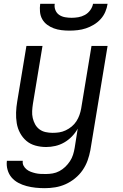

<svg xmlns="http://www.w3.org/2000/svg" viewBox="-20 -760 640 1003"><path d="M214 223Q189 223 165.5 220.5Q142 218 119 212Q96 206 75.5 195Q55 184 40.5 167Q26 150 19.5 127Q13 104 16 80H99Q97 94 103 105.5Q109 117 119 125Q129 133 141 137.5Q153 142 166 145Q179 148 192.5 148.5Q206 149 220 149Q237 149 255 146Q273 143 290 134Q307 125 321 111.5Q335 98 345.5 82Q356 66 361.5 48.5Q367 31 370 13L386 -88Q374 -66 355.5 -47Q337 -28 315 -15.5Q293 -3 269 2.5Q245 8 221 8Q192 8 165 0.5Q138 -7 118 -24Q98 -41 85 -65Q72 -89 67.5 -116.5Q63 -144 64 -172.5Q65 -201 70 -230L118 -520H202L152 -218Q149 -199 148 -180Q147 -161 151 -143.5Q155 -126 163.5 -110.5Q172 -95 186 -84.5Q200 -74 218 -70Q236 -66 255 -66Q272 -66 289 -68.5Q306 -71 323 -79Q340 -87 354.5 -99Q369 -111 379 -126.5Q389 -142 395 -159Q401 -176 404 -193L458 -520H542L452 25Q447 52 437.5 78.5Q428 105 411.5 129Q395 153 371.5 172Q348 191 322 202.5Q296 214 268.5 218.5Q241 223 214 223ZM343 -600Q322 -600 301 -602.5Q280 -605 261 -612Q242 -619 226 -631Q210 -643 200.5 -660Q191 -677 189 -698Q187 -719 190 -740H266Q263 -723 269.5 -707Q276 -691 289.5 -682Q303 -673 320 -670Q337 -667 354 -667Q371 -667 389 -670Q407 -673 423.5 -682Q440 -691 451.5 -707Q463 -723 466 -740H542Q539 -719 530 -698Q521 -677 505.5 -660Q490 -643 470 -631Q450 -619 429 -612Q408 -605 386 -602.5Q364 -600 343 -600Z"/></svg>

Font: Iosevka Extended
Style: Italic
Weight: 400
Width: 7
Italic angle: -9°
Monospace: yes
Designer: Belleve Invis
Foundry: Belleve Invis
Version: Version 32.5.0; ttfautohint (v1.8.4)